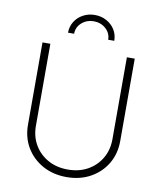

<svg xmlns="http://www.w3.org/2000/svg" viewBox="-100 -1014 927 1104"><g transform="rotate(10 363.5 -462.0)"><path d="M363.8 11.2Q285.6 11.2 224.6 -22.5Q163.6 -56.2 128.9 -114.3Q94.2 -172.4 94.2 -246.6V-727.5H140.1V-249Q140.1 -186.5 168.7 -137.7Q197.3 -88.9 247.8 -60.8Q298.3 -32.7 363.8 -32.7Q429.7 -32.7 479.7 -60.8Q529.8 -88.9 558.3 -137.7Q586.9 -186.5 586.9 -249V-727.5H632.8V-246.6Q632.8 -172.4 598.4 -114.3Q564 -56.2 503.2 -22.5Q442.4 11.2 363.8 11.2ZM363.8 -935.1Q401.9 -935.1 432.6 -918.2Q463.4 -901.4 481.2 -872.6Q499 -843.8 499 -808.1H463.4Q463.4 -846.7 434.1 -872.6Q404.8 -898.4 363.8 -898.4Q323.2 -898.4 293.9 -872.6Q264.6 -846.7 264.6 -808.1H229Q229 -843.8 246.8 -872.6Q264.6 -901.4 295.4 -918.2Q326.2 -935.1 363.8 -935.1Z"/></g></svg>

Font: Inter ExtraLight
Style: Regular
Weight: 250
Designer: Rasmus Andersson
Foundry: rsms
Version: Version 4.001;git-66647c0bb